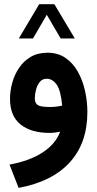

<svg xmlns="http://www.w3.org/2000/svg" viewBox="-20 -641 470 926"><path d="M168.9 -620.6H242.2L340.8 -455.6H272.5L205.6 -569.8L139.2 -455.6H70.8ZM270 -5.9Q243.7 0 218.8 0Q129.9 0 79.1 -40.8Q28.3 -81.5 28.3 -164.1Q28.3 -202.6 39.1 -241.7Q49.8 -280.8 72 -313.7Q94.2 -346.7 128.2 -366.7Q162.1 -386.7 209 -386.7Q259.3 -386.7 295.7 -361.8Q332 -336.9 355.5 -295.2Q378.9 -253.4 390.1 -202.6Q401.4 -151.9 401.4 -100.6Q401.4 48.8 316.4 142.1Q231.4 235.4 69.8 265.1L25.9 152.8Q122.6 135.3 185.5 94.2Q248.5 53.2 270 -5.9ZM279.8 -131.8Q273.4 -204.1 253.4 -232.7Q233.4 -261.2 205.1 -261.2Q184.1 -261.2 171.6 -245.6Q159.2 -230 153.6 -207.8Q147.9 -185.5 147.9 -166.5Q147.9 -144 161.6 -134.5Q175.3 -125 221.2 -125Q251.5 -125 279.8 -131.8Z"/></svg>

Font: Vazir FD
Style: Bold-FD
Weight: 700
Designer: Saber Rastikerdar
Foundry: Saber Rastikerdar
Version: Version 30.1.0